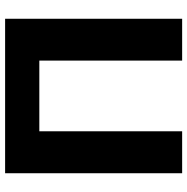

<svg xmlns="http://www.w3.org/2000/svg" viewBox="-10 -758 768 789"><g transform="rotate(-90 374.5 -364.0)"><path d="M691.4 -727.5H56.6V0H229V-586.9H519.5V0H691.4Z"/></g></svg>

Font: Inter ExtraBold
Style: Regular
Weight: 800
Designer: Rasmus Andersson
Foundry: rsms
Version: Version 4.001;git-9221beed3